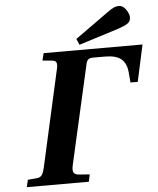

<svg xmlns="http://www.w3.org/2000/svg" viewBox="-60 -955 828 1006"><g transform="rotate(-5 354.5 -452.0)"><path d="M40 0 48.8 -38.1 94.2 -42Q114.3 -43.5 123 -55.9Q131.8 -68.4 138.2 -98.1L249 -594.2Q256.3 -621.1 252.9 -634.3Q249.5 -647.5 230 -648.9L179.2 -653.8L189 -691.9H709L667 -499H628.9L624 -554.2Q620.1 -599.1 593.5 -622.6Q566.9 -646 506.8 -646H446.8Q428.2 -646 420.2 -639.9Q412.1 -633.8 408.2 -617.2L290 -95.2Q283.7 -68.4 289.6 -56.2Q295.4 -43.9 318.8 -42L374 -38.1L366.2 0ZM366.2 -751 538.1 -874Q561 -891.1 574.7 -897.5Q588.4 -903.8 602.1 -903.8Q624 -903.8 639.9 -880.9Q655.8 -857.9 655.8 -839.8Q655.8 -819.3 640.4 -808.1Q625 -796.9 583 -783.2L379.9 -719.2Z"/></g></svg>

Font: Linguistics Pro
Style: Bold Italic
Weight: 700
Italic angle: -12°
Designer: Stefan Peev, Context Ltd
Foundry: Stefan Peev, Context Ltd
Version: Version 001.000